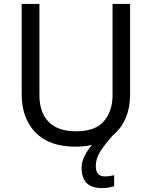

<svg xmlns="http://www.w3.org/2000/svg" viewBox="-20 -785 771 974"><path d="M466 56Q466 85 478 97.5Q490 110 511 110Q528 110 539.5 107.5Q551 105 559 104V160Q545 164 531 166.5Q517 169 497 169Q444 169 419 143Q394 117 394 66Q394 35 410 4.5Q426 -26 447 -50Q408 -41 362 -41Q229 -41 159.5 -113.5Q90 -186 90 -305V-765H180V-302Q180 -215 226.5 -167Q273 -119 367 -119Q464 -119 507.5 -170.5Q551 -222 551 -303V-765H640V-303Q640 -240 618 -187Q596 -134 552 -98Q508 -48 487 -13.5Q466 21 466 56Z"/></svg>

Font: Noto Sans Tamil UI
Style: Regular
Weight: 400
Designer: Jelle Bosma - Monotype Design Team
Foundry: Monotype Imaging Inc.
Version: Version 2.004; ttfautohint (v1.8.4.7-5d5b)